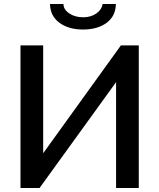

<svg xmlns="http://www.w3.org/2000/svg" viewBox="-20 -936 793 956"><path d="M557 -916Q556 -856 511 -822.5Q466 -789 393 -789Q321 -789 275.5 -823Q230 -857 229 -916H296Q296 -889 324.5 -869.5Q353 -850 394 -850Q432 -850 459 -868.5Q486 -887 491 -916ZM195 -173 582 -710H671V0H558V-527L177 0H82V-710H195Z"/></svg>

Font: IngvarSans
Style: Regular
Weight: 600
Version: Version 3.000